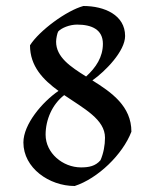

<svg xmlns="http://www.w3.org/2000/svg" viewBox="-20 -605 516 640"><path d="M258 -585C202 -570 111 -503 80 -454C80 -384 124 -339 175 -302C121 -265 58 -191 58 -130C58 -45 144 15 229 15C306 -10 389 -90 418 -166C418 -251 352 -297 288 -337C332 -368 397 -435 397 -485C397 -555 328 -585 258 -585ZM330 -146C330 -121 325 -94 315 -71C298 -51 276 -47 250 -47C189 -47 132 -95 132 -156C132 -206 154 -257 194 -288C260 -243 330 -207 330 -146ZM167 -466C167 -477 171 -495 174 -500C185 -512 212 -523 237 -523C285 -523 323 -507 323 -459C323 -415 300 -380 267 -350C214 -383 167 -415 167 -466Z"/></svg>

Font: Almendra
Style: Regular
Weight: 400
Designer: Ana Sanfelippo
Foundry: Ana Sanfelippo
Version: Version 1.003